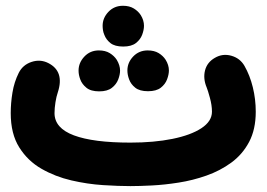

<svg xmlns="http://www.w3.org/2000/svg" viewBox="-20 -568 910 655"><path d="M16.6 -182.1Q16.6 -216.3 22.5 -252.2Q28.3 -288.1 43.9 -319.3Q57.6 -346.7 87.4 -356.7Q117.2 -366.7 144.5 -353Q200.7 -324.7 177.2 -252.9Q172.4 -239.3 169.2 -219.2Q166 -199.2 166 -182.1Q166 -130.9 232.2 -106.2Q298.3 -81.5 424.8 -81.5Q505.4 -81.5 568.1 -94.2Q630.9 -106.9 667 -130.6Q703.1 -154.3 703.1 -187Q703.1 -209 696 -234.6Q689 -260.3 685.1 -269.5Q672.4 -299.8 679.4 -327.6Q686.5 -355.5 712.9 -370.6Q739.3 -386.2 769 -377.9Q798.8 -369.6 814 -343.3Q832.5 -311 842.5 -270.3Q852.5 -229.5 852.5 -187Q852.5 -126.5 829.8 -83.7Q807.1 -41 769 -13.2Q731 14.6 684.3 31Q637.7 47.4 589.6 54.9Q541.5 62.5 498.3 64.7Q455.1 66.9 424.8 66.9Q384.8 66.9 331.5 63.5Q278.3 60.1 223.4 47.4Q168.5 34.7 121.6 7.8Q74.7 -19 45.7 -65.2Q16.6 -111.3 16.6 -182.1ZM330.1 -480Q330.1 -506.8 349.9 -527.6Q369.6 -548.3 399.4 -548.3Q421.4 -548.3 436.5 -539.1Q451.7 -529.8 460.4 -516.1Q471.2 -498.5 471.2 -480Q471.2 -466.3 465.1 -449.7Q459 -433.1 443.6 -421.1Q428.2 -409.2 400.4 -409.2Q371.6 -409.2 356.7 -421.1Q341.8 -433.1 335.9 -449.2Q332.5 -457 331.3 -465.1Q330.1 -473.1 330.1 -480ZM248 -327.1Q248 -354 267.8 -375Q287.6 -396 317.4 -396Q339.4 -396 354.5 -386.7Q369.6 -377.4 378.4 -363.8Q389.6 -345.2 389.6 -327.1Q389.6 -313.5 383.3 -296.9Q377 -280.3 361.6 -268.3Q346.2 -256.3 318.4 -256.3Q290 -256.3 274.9 -268.6Q259.8 -280.8 253.9 -296.9Q248 -312.5 248 -327.1ZM414.6 -327.6Q414.6 -354.5 434.3 -375.2Q454.1 -396 483.9 -396Q505.9 -396 521 -387Q536.1 -377.9 544.9 -364.3Q556.2 -346.2 556.2 -327.6Q556.2 -314 550 -297.4Q543.9 -280.8 528.6 -268.8Q513.2 -256.8 484.9 -256.8Q456.5 -256.8 441.4 -268.8Q426.3 -280.8 420.4 -297.4Q414.6 -313 414.6 -327.6Z"/></svg>

Font: Mikhak-DS1-FD ExtraBold
Style: Regular
Weight: 800
Designer: Amin Abedi
Version: Version 3.2